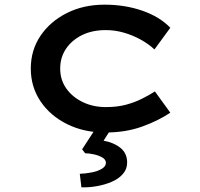

<svg xmlns="http://www.w3.org/2000/svg" viewBox="-20 -558 856 823"><path d="M431 10Q340 10 267.5 -26Q195 -62 153.5 -124Q112 -186 112 -264Q112 -343 153.5 -404.5Q195 -466 266.5 -502Q338 -538 428 -538Q516 -538 590.5 -512Q665 -486 710 -439L642 -346Q618 -369 583.5 -388Q549 -407 511 -418Q473 -429 434 -429Q375 -429 331.5 -407.5Q288 -386 263 -349Q238 -312 238 -264Q238 -216 264 -179Q290 -142 334.5 -120.5Q379 -99 434 -99Q482 -99 519.5 -109Q557 -119 588 -134.5Q619 -150 644 -166L710 -75Q658 -40 588 -15Q518 10 431 10ZM329 245 322 187Q348 186 373.5 181Q399 176 416.5 165.5Q434 155 434 140Q434 126 418.5 117Q403 108 382 103.5Q361 99 345 99L332 82L401 -24H468L424 45Q468 53 496.5 76Q525 99 525 139Q525 167 506.5 188Q488 209 458.5 221.5Q429 234 395 240Q361 246 329 245Z"/></svg>

Font: Lexend Tera Medium
Style: Regular
Weight: 500
Designer: Bonnie Shaver-Troup, Thomas Jockin
Foundry: Lexend
Version: Version 1.007